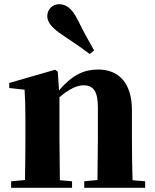

<svg xmlns="http://www.w3.org/2000/svg" viewBox="-20 -894 737 914"><path d="M428 -654C407 -691 385 -729 346 -807C321 -854 295 -874 261 -874C233 -874 205 -852 205 -817C205 -786 232 -757 278 -727C343 -684 375 -661 407 -637ZM443 0H671V-31L611 -36C609 -94 608 -179 608 -238V-370C608 -501 543 -563 448 -563C382 -563 327 -540 261 -464L255 -553L242 -562L24 -499V-475L97 -467C100 -419 101 -386 101 -321V-238C101 -182 100 -96 99 -37L33 -31V0H323V-31L265 -36L263 -238V-431C306 -469 347 -488 377 -488C424 -488 446 -460 446 -383V-238L444 -37L381 -31V0Z"/></svg>

Font: Noto Serif CJK HK Black
Style: Regular
Weight: 900
Designer: Ryoko NISHIZUKA 西塚涼子 (kana & ideographs); Frank Grießhammer (Latin, Greek & Cyrillic); Wenlong ZHANG 张文龙 (bopomofo); San
Foundry: Adobe
Version: Version 2.001;hotconv 1.1.0;makeotfexe 2.6.0